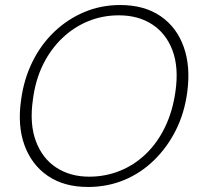

<svg xmlns="http://www.w3.org/2000/svg" viewBox="-20 -732 796 764"><path d="M330 12Q235 12 170.5 -32Q106 -76 77.5 -154Q49 -232 64 -335Q75 -417 109 -486Q143 -555 196 -605.5Q249 -656 315.5 -684Q382 -712 458 -712Q554 -712 618.5 -668Q683 -624 711 -545.5Q739 -467 725 -365Q714 -282 679.5 -213.5Q645 -145 592.5 -94Q540 -43 473.5 -15.5Q407 12 330 12ZM335 -29Q399 -29 456.5 -52Q514 -75 560 -119Q606 -163 636.5 -226Q667 -289 678 -367Q692 -463 666.5 -531Q641 -599 585.5 -635Q530 -671 453 -671Q389 -671 332 -648Q275 -625 228.5 -581Q182 -537 151.5 -475.5Q121 -414 111 -336Q97 -240 122.5 -171Q148 -102 203.5 -65.5Q259 -29 335 -29Z"/></svg>

Font: DM Sans 12pt ExtraLight
Style: Italic
Weight: 250
Italic angle: -10°
Version: Version 4.004;gftools[0.9.30]